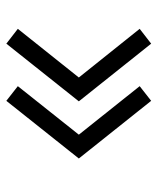

<svg xmlns="http://www.w3.org/2000/svg" viewBox="31 -559 474 576"><g transform="rotate(90 268.0 -271.0)"><path d="M111 -53 66.5 -87.5 212.5 -270.5 66.5 -453 111 -487.5 284 -270.5ZM282.5 -53 238.5 -87.5 384 -270.5 238.5 -453 282.5 -487.5 455.5 -270.5Z"/></g></svg>

Font: Manrope ExtraLight
Style: Regular
Weight: 400
Version: Version 4.504